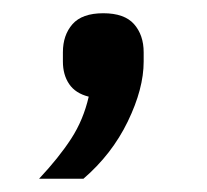

<svg xmlns="http://www.w3.org/2000/svg" viewBox="-20 -137 312 290"><path d="M136 -117Q168 -117 182.5 -100.5Q197 -84 197 -58V-44Q197 -3 173 46.5Q149 96 106 133H39Q69 101 87.5 72.5Q106 44 114 9Q94 4 84.5 -10Q75 -24 75 -44V-58Q75 -84 89.5 -100.5Q104 -117 136 -117Z"/></svg>

Font: IBM Plex Sans Arabic
Style: Regular
Weight: 400
Designer: Mike Abbink, Paul van der Laan, Pieter van Rosmalen, Wael Morcos, Khajak Apelian
Foundry: Bold Monday
Version: Version 1.005